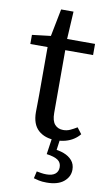

<svg xmlns="http://www.w3.org/2000/svg" viewBox="-93 -663 523 931"><g transform="rotate(10 168.0 -197.5)"><path d="M140 -426V-481H321V-426ZM214 12Q160 12 128 -17Q96 -46 96 -106Q96 -125 96.5 -143Q97 -161 97 -188V-426H12V-471L138 -486L98 -454L130 -617H191L182 -456L184 -439V-117Q184 -78 199.5 -60.5Q215 -43 241 -43Q259 -43 274.5 -50Q290 -57 308 -68L331 -38Q319 -23 301.5 -11.5Q284 0 262 6Q240 12 214 12ZM183 86 196 -3H235L224 78L205 55Q237 57 262.5 66.5Q288 76 303.5 94Q319 112 319 139Q319 174 290 198Q261 222 206 222Q183 222 167.5 218.5Q152 215 142 212L150 177Q161 179 173 181Q185 183 198 183Q227 183 241.5 171Q256 159 256 138Q256 115 238.5 103Q221 91 183 86Z"/></g></svg>

Font: Source Serif 4 18pt
Style: Regular
Weight: 400
Designer: Frank Grießhammer
Foundry: Adobe Systems Incorporated
Version: Version 4.004;hotconv 1.0.116;makeotfexe 2.5.65601